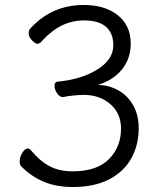

<svg xmlns="http://www.w3.org/2000/svg" viewBox="-20 -718 640 771"><path d="M537 -203Q537 -137 508 -83.5Q479 -30 419.5 1.5Q360 33 272 33Q208 33 158.5 13Q109 -7 67 -48Q59 -56 59 -69Q59 -87 69.5 -104.5Q80 -122 92 -122Q97 -122 103 -116Q138 -73 177.5 -51.5Q217 -30 272 -30Q369 -30 417.5 -79Q466 -128 466 -202Q466 -262 423.5 -299.5Q381 -337 315 -337Q301 -337 275.5 -334.5Q250 -332 238 -329L233 -328Q220 -328 209.5 -343Q199 -358 199 -373Q199 -389 211 -390Q307 -399 371 -439Q435 -479 435 -536Q435 -585 405.5 -610.5Q376 -636 318 -636Q271 -636 230 -616.5Q189 -597 150 -555Q140 -542 129 -542Q126 -542 117.5 -548Q109 -554 102 -564Q95 -574 95 -585Q95 -599 106 -608Q191 -698 316 -698Q402 -698 453.5 -656.5Q505 -615 505 -543Q505 -483 470 -439.5Q435 -396 373 -377Q419 -376 456.5 -354.5Q494 -333 515.5 -294Q537 -255 537 -203Z"/></svg>

Font: Iansui
Style: Regular
Weight: 400
Designer: But Ko / Fontworks Inc.
Foundry: zi-hi.com / Fontworks Inc.
Version: Version 1.002